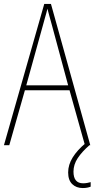

<svg xmlns="http://www.w3.org/2000/svg" viewBox="-20 -735 479 972"><path d="M410 0 332 -278H106L27 0H0L204 -715H238L437 0ZM243 -607Q237 -629 231.5 -648.5Q226 -668 220 -691Q215 -669 209 -649.5Q203 -630 197 -606L113 -303H325ZM352 134Q352 193 401 193Q411 193 422 191Q433 189 439 187V210Q432 213 421.5 215Q411 217 399 217Q366 217 345.5 197Q325 177 325 138Q325 99 348 62Q371 25 413 -10L433 0Q395 33 373.5 65.5Q352 98 352 134Z"/></svg>

Font: Noto Sans Khmer Condensed Thin
Style: Regular
Weight: 100
Width: 3
Designer: Danh Hong and the Monotype Design Team
Foundry: Monotype Imaging Inc.
Version: Version 2.004; ttfautohint (v1.8.4.7-5d5b)